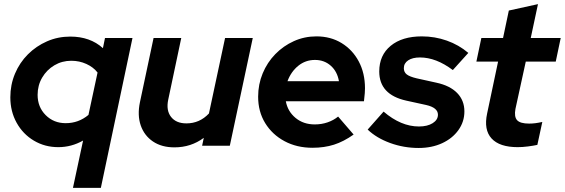

<svg xmlns="http://www.w3.org/2000/svg" viewBox="-20 -705 2733 929"><path d="M333 204 382 -25Q326 7 262 7Q197 7 144 -24.5Q91 -56 60.5 -111Q30 -166 30 -234Q30 -295 52.5 -348.5Q75 -402 115 -442Q155 -482 207.5 -505Q260 -528 320 -528Q416 -528 478 -472L488 -521H621L468 204ZM298 -109Q360 -109 408 -149L452 -354Q432 -380 398 -395.5Q364 -411 325 -411Q280 -411 243 -389Q206 -367 184 -329.5Q162 -292 162 -246Q162 -187 201 -148Q240 -109 298 -109Z M824 8Q762 8 720 -20.5Q678 -49 661 -98Q644 -147 657 -210L723 -521H857L794 -223Q783 -171 807.5 -139.5Q832 -108 882 -108Q946 -108 991 -156L1069 -521H1203L1092 0H958L966 -38Q904 8 824 8Z M1492 10Q1416 10 1356.5 -22Q1297 -54 1263 -109.5Q1229 -165 1229 -237Q1229 -297 1251 -350Q1273 -403 1312 -443Q1351 -483 1402 -506Q1453 -529 1511 -529Q1580 -529 1633 -496.5Q1686 -464 1716 -407.5Q1746 -351 1746 -278Q1746 -267 1745 -254Q1744 -241 1741 -215H1363Q1372 -166 1410 -134.5Q1448 -103 1503 -103Q1536 -103 1565 -113Q1594 -123 1616 -141L1691 -54Q1643 -20 1596 -5Q1549 10 1492 10ZM1371 -312H1620Q1612 -359 1580.5 -387Q1549 -415 1504 -415Q1458 -415 1423 -386.5Q1388 -358 1371 -312Z M2006 11Q1934 11 1868 -13Q1802 -37 1759 -78L1836 -165Q1920 -93 2007 -93Q2048 -93 2073.5 -109Q2099 -125 2099 -150Q2099 -184 2042 -197L1946 -218Q1815 -247 1815 -359Q1815 -438 1870.5 -483.5Q1926 -529 2021 -529Q2084 -529 2142 -508.5Q2200 -488 2246 -449L2171 -366Q2090 -427 2012 -427Q1976 -427 1955 -413Q1934 -399 1934 -375Q1934 -356 1948 -345Q1962 -334 1996 -326L2091 -305Q2157 -291 2192 -255Q2227 -219 2227 -166Q2227 -116 2198 -75.5Q2169 -35 2119 -12Q2069 11 2006 11Z M2485 7Q2397 7 2358.5 -35Q2320 -77 2337 -156L2390 -407H2285L2309 -521H2414L2442 -654L2583 -685L2548 -521H2693L2669 -407H2524L2474 -178Q2467 -140 2482 -123.5Q2497 -107 2540 -107Q2556 -107 2571 -109Q2586 -111 2604 -115L2580 -4Q2562 0 2535 3.5Q2508 7 2485 7Z"/></svg>

Font: Red Hat Display
Style: Bold Italic
Weight: 700
Italic angle: -12°
Designer: Pentagram, MCKL
Foundry: Pentagram, MCKL
Version: Version 1.023; ttfautohint (v1.8.3)